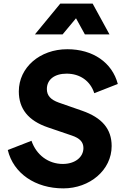

<svg xmlns="http://www.w3.org/2000/svg" viewBox="-20 -1029 690 1061"><path d="M330 12C476 12 597 -89 597 -222C597 -317 543 -379 434 -417L305 -462C260 -478 239 -501 239 -537C239 -589 281 -622 348 -622C422 -622 479 -582 501 -514L631 -565C600 -683 494 -757 352 -757C200 -757 84 -656 84 -524C84 -428 136 -362 245 -325L377 -280C422 -265 441 -243 441 -211C441 -160 394 -123 327 -123C248 -123 181 -172 154 -251L23 -200C54 -71 175 12 330 12ZM173 -839H326L400 -928L449 -839H585L492 -1009H313Z"/></svg>

Font: Mluvka ExtraBold
Style: Italic
Weight: 800
Italic angle: -8°
Designer: Modified by Jiří Krblich, Original typeface by Gumpita Rahayu
Foundry: Gumpita Rahayu & Jiří Krblich
Version: Version 2.000;Glyphs 3.1.1 (3134)